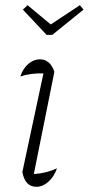

<svg xmlns="http://www.w3.org/2000/svg" viewBox="-20 -713 341 738"><path d="M199 -66Q188 -34 166 -14.5Q144 5 120 5Q76 5 66 -52L147 -431Q95 -432 58 -419Q68 -449 88.5 -467Q109 -485 133 -485Q173 -485 189 -437L110 -44Q158 -47 199 -66ZM159 -579 68 -676 86 -693 175 -619 287 -693 301 -676 181 -579Z"/></svg>

Font: Piazzolla ExtraLight
Style: Italic
Weight: 200
Italic angle: -11.3°
Designer: Juan Pablo del Peral
Foundry: Huerta Tipografica
Version: Version 1.330